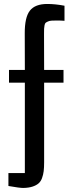

<svg xmlns="http://www.w3.org/2000/svg" viewBox="-20 -782 389 958"><path d="M301.8 -753.4V-678.2Q282.7 -679.7 263.7 -679.7Q247.1 -679.7 236.8 -679Q226.6 -678.2 218.8 -674.6Q210.9 -670.9 207.5 -668Q204.1 -665 202.1 -655.3Q200.2 -645.5 200 -638.2Q199.7 -630.9 199.7 -613.3L200.2 -433.1H296.9V-369.6H200.2V27.3Q200.2 53.7 198 71.8Q195.8 89.8 189.7 106.7Q183.6 123.5 172.1 133.3Q160.6 143.1 141.8 149.2Q123 155.3 96.2 155.8Q77.1 155.8 22 146V81.5H104V-369.6H24.9V-433.1H104L103.5 -614.7Q103 -695.8 129.2 -729Q155.3 -762.2 215.8 -762.2Q255.9 -762.2 301.8 -753.4Z"/></svg>

Font: Coda
Style: Regular
Weight: 400
Designer: vernon adams
Foundry: vernon adams
Version: Version 2.001; ttfautohint (v0.8) -r 50 -G 200 -x